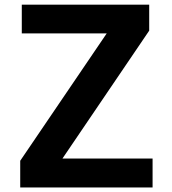

<svg xmlns="http://www.w3.org/2000/svg" viewBox="-20 -780 745 830"><path d="M67.4 30.3V-85L441.4 -635.7H74.2V-759.8H625V-647.5L250 -94.7H639.6V30.3Z"/></svg>

Font: GenEi M Gothic v2 Bold
Style: Regular
Weight: 700
Version: Version 2.0